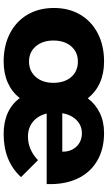

<svg xmlns="http://www.w3.org/2000/svg" viewBox="212 -799 593 1057"><g transform="rotate(90 508.5 -270.5)"><path d="M993.2 -231H605Q617.2 -182.1 650.6 -155Q684.1 -127.9 731.9 -127.9Q803.7 -127.9 861.8 -183.1L955.1 -89.8Q867.2 6.3 716.8 5.9Q650.9 5.9 600.8 -17.1Q550.8 -40 520 -83Q486.8 -40 435.8 -17.1Q384.8 5.9 318.8 5.9Q231 5.9 164.1 -28.6Q97.2 -63 60.5 -125.5Q23.9 -188 23.9 -271Q23.9 -353 60.5 -415.5Q97.2 -478 164.1 -512.5Q231 -546.9 318.8 -546.9Q384.8 -546.9 435.8 -523.9Q486.8 -501 521 -457Q553.2 -500 601.6 -523.4Q649.9 -546.9 711.9 -546.9Q801.8 -546.9 866.9 -508.1Q932.1 -469.2 964.6 -397.7Q997.1 -326.2 993.2 -231ZM713.9 -424.8Q670.9 -424.8 641.4 -395.5Q611.8 -366.2 603 -316.9H814.9Q815.9 -363.8 787.4 -394.3Q758.8 -424.8 713.9 -424.8ZM436 -268.1Q436 -329.1 404.1 -366Q372.1 -402.8 318.8 -402.8Q267.1 -402.8 235.1 -366Q203.1 -329.1 203.1 -268.1Q203.1 -208 235.1 -170.9Q267.1 -133.8 318.8 -133.8Q371.1 -133.8 403.6 -170.9Q436 -208 436 -268.1Z"/></g></svg>

Font: Argentum Sans
Style: Bold
Weight: 700
Designer: Julieta Ulanovsky (Modified by Cristiano Sobral)
Foundry: Julieta Ulanovsky
Version: Version 1.000; ttfautohint (v1.5.65-e2d9)